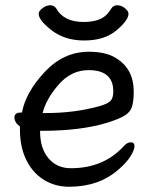

<svg xmlns="http://www.w3.org/2000/svg" viewBox="-20 -690 583 734"><path d="M471.2 -637.2Q471.2 -612.8 425.3 -574Q379.4 -535.2 301.8 -535.2Q224.1 -535.2 172.4 -578.1Q127.9 -613.8 127.9 -637.2Q127.9 -647.9 142.6 -658.9Q157.2 -669.9 172.1 -669.9Q187 -669.9 195.3 -657.2Q224.1 -606 300.3 -606Q336.9 -606 362.5 -616.9Q388.2 -627.9 405.3 -657.2Q413.1 -669.9 428.2 -669.9Q443.4 -669.9 457.3 -658.9Q471.2 -647.9 471.2 -637.2ZM60.1 -259.8H64Q78.1 -336.9 150.6 -414.6Q223.1 -492.2 319.3 -492.2Q383.3 -492.2 421.4 -469.2Q491.2 -428.2 491.2 -339.8Q491.2 -305.2 485.1 -283.7Q479 -262.2 458 -249Q437 -235.8 391.1 -221.2Q290 -189.9 140.1 -189.9H133.3V-186Q133.3 -123 165.3 -85Q197.3 -46.9 251 -46.9Q374 -46.9 451.2 -128.9Q465.3 -146 479.7 -146Q494.1 -146 494.1 -131.6Q494.1 -117.2 479.2 -93Q464.4 -68.8 433.1 -42Q358.4 23.9 244.1 23.9Q190.9 23.9 147.9 -2.4Q105 -28.8 80.6 -78.4Q56.2 -127.9 56.2 -194.8V-206.1Q35.2 -222.2 35.2 -241Q35.2 -259.8 60.1 -259.8ZM155.3 -257.8Q266.1 -257.8 360.4 -284.2Q394 -293.9 403.6 -305.4Q413.1 -316.9 413.1 -340.8Q413.1 -421.9 318.4 -421.9Q252 -421.9 203.6 -366Q155.3 -310.1 143.1 -257.8Z"/></svg>

Font: LXGW WenKai GB Screen
Style: Regular
Weight: 400
Designer: LXGW / Fontworks Inc.
Foundry: LXGW / Fontworks Inc.
Version: Version 1.321;February 19, 2024;FontCreator 14.0.0.2901 64-b